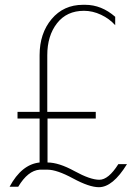

<svg xmlns="http://www.w3.org/2000/svg" viewBox="-20 -778 569 800"><path d="M177 -312H379V-284H178V-101Q225 -101 290.5 -65Q356 -29 394 -29Q432 -29 473 -94H509Q450 2 392 2Q352 2 284.5 -34.5Q217 -71 178 -71H145Q96 -67 56 0H20Q70 -93 145 -101V-284H53V-312H145V-548Q145 -639 195 -698.5Q245 -758 326 -758H335Q403 -758 460 -708V-673Q436 -700 401 -716.5Q366 -733 330 -733Q258 -733 217.5 -681Q177 -629 177 -548Z"/></svg>

Font: Poiret One
Style: Regular
Weight: 400
Designer: Denis Masharov
Foundry: Denis Masharov
Version: Version 1.001